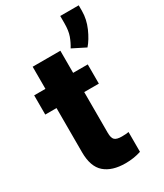

<svg xmlns="http://www.w3.org/2000/svg" viewBox="-204 -896 846 988"><g transform="rotate(-30 218.5 -402.5)"><path d="M324.7 -528.3V-414.1H237.8V-172.4Q237.8 -141.1 249.5 -130.1Q261.2 -119.1 291.5 -119.1Q305.7 -119.1 314.9 -119.9Q324.2 -120.6 332.5 -122.1V-4.4Q289.1 9.8 239.7 9.8Q160.2 9.8 116.7 -28.1Q73.2 -65.9 73.2 -151.9V-414.1H6.3V-528.3H73.2V-659.7H237.8V-528.3ZM436.5 -814.9V-781.2Q436.5 -732.4 415.3 -683.8Q394 -635.3 367.2 -604.5L289.6 -643.6Q305.7 -669.4 316.2 -698.5Q326.7 -727.5 326.7 -772V-814.9Z"/></g></svg>

Font: Vazirmatn RD UI Black
Style: Regular
Weight: 900
Designer: Saber Rastikerdar
Foundry: Saber Rastikerdar
Version: Version 33.003